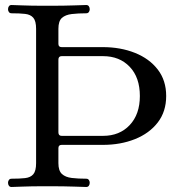

<svg xmlns="http://www.w3.org/2000/svg" viewBox="-20 -746 722 766"><path d="M26 0Q19 0 15.5 -5Q12 -10 12 -17Q12 -23 15.5 -28Q19 -33 26 -33Q59 -33 80.5 -35.5Q102 -38 113 -51Q124 -64 124 -95V-631Q124 -662 113 -675Q102 -688 80.5 -690.5Q59 -693 26 -693Q19 -693 15.5 -698Q12 -703 12 -709Q12 -716 15.5 -721Q19 -726 26 -726Q37 -726 69 -724.5Q101 -723 168 -723Q239 -723 276.5 -724.5Q314 -726 324 -726Q331 -726 334.5 -721Q338 -716 338 -709Q338 -703 334.5 -698Q331 -693 324 -693Q292 -693 266.5 -690Q241 -687 227 -674.5Q213 -662 213 -631V-571Q213 -558 226 -558H390Q461 -558 518.5 -535Q576 -512 609.5 -468.5Q643 -425 643 -363Q643 -301 609.5 -257.5Q576 -214 518.5 -191Q461 -168 390 -168H226Q213 -168 213 -155V-95Q213 -65 227 -52Q241 -39 266.5 -36Q292 -33 324 -33Q331 -33 334.5 -28Q338 -23 338 -17Q338 -10 334.5 -5Q331 0 324 0Q314 0 276.5 -1.5Q239 -3 168 -3Q101 -3 69 -1.5Q37 0 26 0ZM226 -204H391Q457 -204 497.5 -247Q538 -290 538 -363Q538 -437 497.5 -479.5Q457 -522 391 -522H226Q213 -522 213 -508V-218Q213 -204 226 -204Z"/></svg>

Font: Zen Old Mincho
Style: Regular
Weight: 400
Designer: Yoshimichi Ohira
Foundry: Positype
Version: Version 1.001